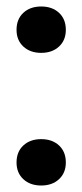

<svg xmlns="http://www.w3.org/2000/svg" viewBox="-20 -564 254 592"><path d="M107 8Q73 8 52 -11.5Q31 -31 31 -63Q31 -96 52 -115.5Q73 -135 107 -135Q141 -135 162 -115.5Q183 -96 183 -63Q183 -31 162 -11.5Q141 8 107 8ZM107 -401Q73 -401 52 -420.5Q31 -440 31 -472Q31 -505 52 -524.5Q73 -544 107 -544Q141 -544 162 -524.5Q183 -505 183 -472Q183 -440 162 -420.5Q141 -401 107 -401Z"/></svg>

Font: Mona Sans ExtraLight
Style: Bold
Weight: 700
Version: Version 2.000